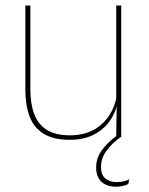

<svg xmlns="http://www.w3.org/2000/svg" viewBox="-20 -506 548 708"><path d="M92 -485.5V-175.5Q92 -123 106.2 -85.2Q120.5 -47.5 152.5 -27.2Q184.5 -7 238 -7Q288 -7 324.5 -26.8Q361 -46.5 383.2 -81.2Q405.5 -116 412 -160.5L421 -141.5H415.5Q411 -101 389.2 -66.5Q367.5 -32 329.2 -11.2Q291 9.5 237 9.5Q177 9.5 141 -12.8Q105 -35 89.2 -76.2Q73.5 -117.5 73.5 -174.5V-485.5ZM427 -485.5V0H408.5L410.5 -127H408.5V-485.5ZM408 182.5Q373.5 182.5 354 164.2Q334.5 146 334.5 112V111.5Q334.5 77 355.2 48.5Q376 20 407 -3L424 -3.5V0Q392 23.5 372.2 50.5Q352.5 77.5 352.5 110V111Q352.5 138.5 368.5 152Q384.5 165.5 410.5 165.5Q422 165.5 433.2 163.2Q444.5 161 456.5 155.5L453 172.5Q445.5 177 432.5 179.8Q419.5 182.5 408 182.5Z"/></svg>

Font: Anek Latin Medium Thin
Style: Regular
Weight: 250
Version: Version 1.003